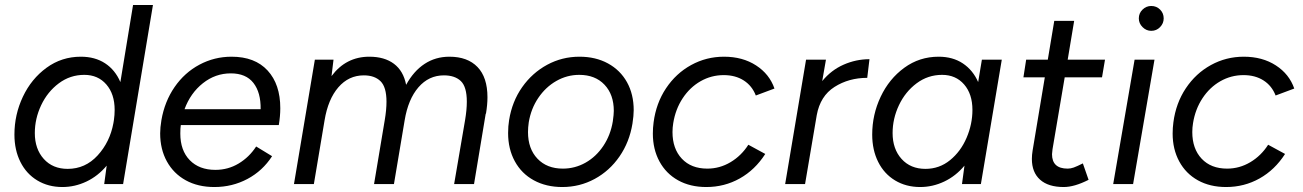

<svg xmlns="http://www.w3.org/2000/svg" viewBox="-20 -740 5239 772"><path d="M409 -74Q374 -32 327.5 -10Q281 12 231 12Q174 12 130 -14.5Q86 -41 62 -89Q38 -137 38 -199Q38 -279 72 -351Q106 -423 167 -467.5Q228 -512 305 -512Q362 -512 402.5 -485.5Q443 -459 464 -410L515 -720H595L475 0H399ZM252 -61Q323 -61 372.5 -115Q422 -169 436 -245L438 -257Q441 -278 441 -298Q441 -362 407.5 -400.5Q374 -439 319 -439Q262 -439 216.5 -405Q171 -371 145.5 -317Q120 -263 120 -205Q120 -141 156 -101Q192 -61 252 -61Z M624 -204Q624 -227 629 -257Q642 -332 682 -390Q722 -448 782 -480Q842 -512 911 -512Q1005 -512 1056 -456.5Q1107 -401 1107 -305Q1107 -273 1101 -237H707Q705 -225 705 -203Q705 -135 743 -96Q781 -57 846 -57Q897 -57 939.5 -82.5Q982 -108 1010 -151L1074 -112Q1036 -53 975 -20.5Q914 12 842 12Q776 12 727 -15Q678 -42 651 -91Q624 -140 624 -204ZM1028 -301Q1029 -368 999 -406.5Q969 -445 908 -445Q846 -445 796 -405.5Q746 -366 722 -301Z M1246 -500H1321L1313 -434Q1371 -512 1465 -512Q1526 -512 1564 -483.5Q1602 -455 1613 -399Q1643 -454 1687 -483Q1731 -512 1787 -512Q1860 -512 1900 -470.5Q1940 -429 1940 -349Q1940 -319 1934 -283H1933L1886 0H1806L1850 -257Q1857 -298 1857 -331Q1857 -391 1833 -414Q1809 -437 1765 -437Q1704 -437 1662.5 -389Q1621 -341 1607 -256L1564 0H1484L1527 -257Q1534 -298 1534 -331Q1534 -390 1510 -413.5Q1486 -437 1443 -437Q1382 -437 1340.5 -389Q1299 -341 1285 -256L1242 0H1162Z M2023 -205Q2023 -233 2027 -257Q2039 -332 2079.5 -389.5Q2120 -447 2180 -479.5Q2240 -512 2310 -512Q2375 -512 2424.5 -485Q2474 -458 2501 -409.5Q2528 -361 2528 -297Q2528 -275 2523 -243Q2511 -169 2471 -111Q2431 -53 2371 -20.5Q2311 12 2241 12Q2176 12 2126.5 -15Q2077 -42 2050 -91.5Q2023 -141 2023 -205ZM2103 -209Q2103 -142 2141 -102Q2179 -62 2243 -62Q2292 -62 2334.5 -86Q2377 -110 2406 -153.5Q2435 -197 2444 -252Q2448 -280 2448 -294Q2448 -360 2410.5 -399.5Q2373 -439 2309 -439Q2260 -439 2217 -414.5Q2174 -390 2144.5 -346.5Q2115 -303 2106 -248Q2103 -227 2103 -209Z M2605 -203Q2605 -226 2608 -248Q2618 -325 2658 -385Q2698 -445 2759 -478.5Q2820 -512 2891 -512Q2966 -512 3020 -477Q3074 -442 3094 -384L3019 -356Q3004 -395 2970.5 -416.5Q2937 -438 2890 -438Q2840 -438 2797 -413.5Q2754 -389 2725 -345Q2696 -301 2687 -245Q2684 -227 2684 -209Q2684 -142 2721.5 -102Q2759 -62 2824 -62Q2874 -62 2917.5 -88Q2961 -114 2989 -158L3057 -121Q3016 -57 2954.5 -22.5Q2893 12 2820 12Q2755 12 2706.5 -15Q2658 -42 2631.5 -91Q2605 -140 2605 -203Z M3221 -500H3301L3286 -414Q3322 -458 3372 -480Q3422 -502 3476 -502L3467 -427Q3393 -427 3335.5 -390.5Q3278 -354 3264 -277L3217 0H3137Z M3858 -74Q3823 -32 3776.5 -10Q3730 12 3680 12Q3623 12 3579 -14.5Q3535 -41 3511 -89Q3487 -137 3487 -199Q3487 -279 3521 -351Q3555 -423 3616 -467.5Q3677 -512 3754 -512Q3811 -512 3851.5 -485Q3892 -458 3913 -410L3928 -500H4008L3924 0H3848ZM3701 -61Q3757 -61 3800 -96Q3843 -131 3866.5 -186Q3890 -241 3890 -298Q3890 -362 3856.5 -400.5Q3823 -439 3768 -439Q3711 -439 3665.5 -405Q3620 -371 3594.5 -317Q3569 -263 3569 -205Q3569 -141 3605 -101Q3641 -61 3701 -61Z M4129 -101Q4129 -117 4132 -135L4181 -429H4095L4106 -500H4193L4219 -656H4299L4273 -500H4423L4411 -429H4261L4212 -140Q4210 -126 4210 -120Q4210 -62 4273 -62Q4285 -62 4297.5 -66.5Q4310 -71 4334 -83L4357 -17Q4300 12 4257 12Q4195 12 4162 -17.5Q4129 -47 4129 -101Z M4542 -500H4622L4536 0H4456ZM4559 -666Q4559 -687 4574 -701.5Q4589 -716 4609 -716Q4630 -716 4644.5 -701.5Q4659 -687 4659 -666Q4659 -646 4644.5 -631Q4630 -616 4609 -616Q4589 -616 4574 -631Q4559 -646 4559 -666Z M4695 -203Q4695 -226 4698 -248Q4708 -325 4748 -385Q4788 -445 4849 -478.5Q4910 -512 4981 -512Q5056 -512 5110 -477Q5164 -442 5184 -384L5109 -356Q5094 -395 5060.5 -416.5Q5027 -438 4980 -438Q4930 -438 4887 -413.5Q4844 -389 4815 -345Q4786 -301 4777 -245Q4774 -227 4774 -209Q4774 -142 4811.5 -102Q4849 -62 4914 -62Q4964 -62 5007.5 -88Q5051 -114 5079 -158L5147 -121Q5106 -57 5044.5 -22.5Q4983 12 4910 12Q4845 12 4796.5 -15Q4748 -42 4721.5 -91Q4695 -140 4695 -203Z"/></svg>

Font: Oak Sans
Style: Italic
Weight: 400
Italic angle: -9.49998°
Foundry: Erik Kennedy, Walven
Version: Version 1.000